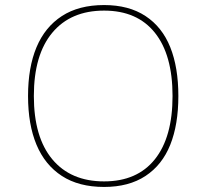

<svg xmlns="http://www.w3.org/2000/svg" viewBox="-20 -730 817 760"><path d="M392 10Q292 10 225 -33.5Q158 -77 124.5 -157Q91 -237 91 -350Q91 -463 124.5 -543Q158 -623 225 -666.5Q292 -710 392 -710Q490 -710 556 -666.5Q622 -623 654 -543Q686 -463 686 -350Q686 -237 654 -157Q622 -77 556 -33.5Q490 10 392 10ZM392 -12Q523 -12 593 -99.5Q663 -187 663 -350Q663 -513 593 -600.5Q523 -688 392 -688Q260 -688 187 -600.5Q114 -513 114 -350Q114 -187 187 -99.5Q260 -12 392 -12Z"/></svg>

Font: Lexend Peta Thin
Style: Regular
Weight: 250
Version: Version 1.007